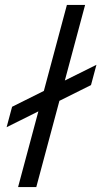

<svg xmlns="http://www.w3.org/2000/svg" viewBox="-20 -755 416 775"><path d="M369.3 -493.5 241.7 -430 323.5 -735H250L157 -388L28.8 -324L6.7 -241.5L134.9 -305.5L53 0H126.5L219.8 -348L347.3 -411.5Z"/></svg>

Font: Manrope
Style: RegularItalic
Weight: 400
Italic angle: -15°
Designer: Mikhail Sharanda
Foundry: Mikhail Sharanda
Version: Version 4.502;hotconv 1.0.109;makeotfexe 2.5.65596